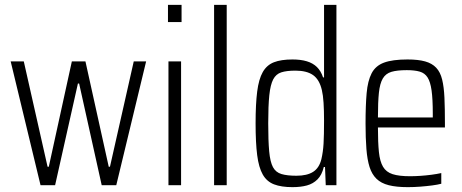

<svg xmlns="http://www.w3.org/2000/svg" viewBox="-20 -763 1904 791"><path d="M147 0 24 -510H78L176 -76H181L276 -510H332L428 -76H433L531 -510H582L459 0H399L306 -419H301L207 0Z M672 -672V-743H728V-672ZM674 0V-510H726V0Z M862 0V-743H914V0Z M1185 8Q1139 8 1109 -3.5Q1079 -15 1062.5 -44Q1046 -73 1039.5 -124Q1033 -175 1033 -255Q1033 -334 1039.5 -385.5Q1046 -437 1062.5 -466Q1079 -495 1108.5 -506.5Q1138 -518 1185 -518Q1219 -518 1244 -510.5Q1269 -503 1285.5 -487Q1302 -471 1311 -444H1315V-743H1366V0H1322L1319 -75H1314Q1306 -42 1288 -24Q1270 -6 1244.5 1Q1219 8 1185 8ZM1201 -39Q1245 -39 1270 -55Q1295 -71 1304 -107Q1311 -137 1313 -171.5Q1315 -206 1315 -266Q1315 -308 1313 -339.5Q1311 -371 1306 -392Q1296 -435 1270 -453.5Q1244 -472 1197 -472Q1161 -472 1139 -465Q1117 -458 1105.5 -436Q1094 -414 1089.5 -370.5Q1085 -327 1085 -255Q1085 -183 1089 -139.5Q1093 -96 1104.5 -74.5Q1116 -53 1139.5 -46Q1163 -39 1201 -39Z M1660 8Q1613 8 1581.5 0Q1550 -8 1531 -26.5Q1512 -45 1502.5 -75Q1493 -105 1489.5 -149.5Q1486 -194 1486 -254Q1486 -329 1490.5 -379.5Q1495 -430 1511 -461Q1527 -492 1562 -505Q1597 -518 1659 -518Q1703 -518 1731.5 -510Q1760 -502 1777 -484Q1794 -466 1801.5 -435.5Q1809 -405 1811 -360.5Q1813 -316 1813 -256V-238H1537Q1537 -176 1541 -137Q1545 -98 1558 -76Q1571 -54 1597.5 -45.5Q1624 -37 1669 -37Q1689 -37 1711.5 -38.5Q1734 -40 1757 -43Q1780 -46 1798 -50V-6Q1783 -2 1760 1Q1737 4 1711 6Q1685 8 1660 8ZM1763 -259V-294Q1763 -355 1758 -390.5Q1753 -426 1741.5 -444Q1730 -462 1709 -468Q1688 -474 1656 -474Q1616 -474 1592.5 -467Q1569 -460 1557 -439.5Q1545 -419 1541 -381Q1537 -343 1537 -279H1782Z"/></svg>

Font: Saira Condensed Light
Style: Regular
Weight: 300
Width: 3
Designer: Hector Gatti with collaboration of the Omnibus-Type team
Foundry: Omnibus-Type
Version: Version 1.101